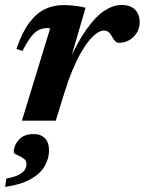

<svg xmlns="http://www.w3.org/2000/svg" viewBox="-46 -474 568 754"><path d="M150.5 -361Q149.5 -362.5 147.8 -363.2Q146 -364 143 -364Q124.5 -364 109 -357.5Q93.5 -351 77.8 -331.8Q62 -312.5 42 -273.5L18.5 -282.5Q41.5 -348.5 69.8 -385.8Q98 -423 131.2 -438.5Q164.5 -454 203 -454Q219.5 -454 233 -452.8Q246.5 -451.5 260.2 -449.5Q274 -447.5 290 -443.5L221.5 -208.5L217.5 -218.5Q256.5 -306.5 293.2 -358.2Q330 -410 364.5 -432.2Q399 -454.5 431 -454.5Q466.5 -454.5 484.5 -436Q502.5 -417.5 502.5 -386.5Q502.5 -363.5 491.2 -345.2Q480 -327 461.8 -316.5Q443.5 -306 421 -306Q413 -306 407 -311.8Q401 -317.5 394 -330Q387 -343 379.5 -348.5Q372 -354 362 -354Q349.5 -354 334.5 -343.8Q319.5 -333.5 303.2 -313.8Q287 -294 270.2 -264.2Q253.5 -234.5 237.2 -195.2Q221 -156 206 -107L173 0H40ZM8 123.5Q8 97.5 27.8 75Q47.5 52.5 86 52.5Q114.5 52.5 130.5 69Q146.5 85.5 146.5 117Q146.5 148.5 129.8 178Q113 207.5 75 229.2Q37 251 -26 260L-21 227Q10.5 221.5 27.5 212.5Q44.5 203.5 51.2 193Q58 182.5 58 171Q58 155.5 45.5 147.5Q33 139.5 20.5 134.2Q8 129 8 123.5Z"/></svg>

Font: Newsreader 24pt
Style: Bold Italic
Weight: 700
Italic angle: -17°
Designer: Hugues Gentile
Foundry: Production Type
Version: Version 1.003